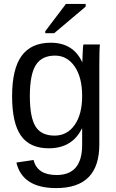

<svg xmlns="http://www.w3.org/2000/svg" viewBox="-20 -756 596 984"><path d="M268 208Q95 208 64 77L152 64Q171 141 270 141Q401 141 401 -13V-98H400Q350 4 230 4Q133 4 87.5 -60.5Q42 -125 42 -263Q42 -403 91 -470Q140 -537 240 -537Q355 -537 401 -438H402Q402 -441 404 -489Q405 -523 408 -528H492Q489 -503 489 -419V-15Q489 208 268 208ZM401 -264Q401 -360 362.5 -415.5Q324 -471 262 -471Q194 -471 163.5 -422.5Q133 -374 133 -264Q133 -155 162 -108Q191 -61 260 -61Q324 -61 362.5 -115.5Q401 -170 401 -264ZM258 -586H212V-596L318 -736H419V-722Z"/></svg>

Font: Libra Sans
Style: Regular
Weight: 400
Foundry: Context Ltd
Version: Version 1.002